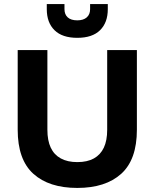

<svg xmlns="http://www.w3.org/2000/svg" viewBox="-20 -914 760 944"><path d="M67 0ZM360 10Q221 10 144 -59.5Q67 -129 67 -276V-668H213V-276Q213 -223 229.5 -188Q246 -153 279 -135Q312 -117 360 -117Q409 -117 441.5 -135Q474 -153 490.5 -188Q507 -223 507 -276V-668H653V-276Q653 -129 576 -59.5Q499 10 360 10ZM360 -728Q286 -728 248 -765.5Q210 -803 210 -869V-894H297V-869Q297 -843 313 -828.5Q329 -814 360 -814Q390 -814 406.5 -828.5Q423 -843 423 -869V-894H510V-869Q510 -803 472 -765.5Q434 -728 360 -728Z"/></svg>

Font: Gantari
Style: Bold
Weight: 700
Designer: Anugrah Pasau
Foundry: Lafontype
Version: Version 1.000; ttfautohint (v1.6)